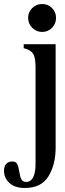

<svg xmlns="http://www.w3.org/2000/svg" viewBox="-95 -720 325 956"><path d="M-75 130Q-75 108 -64 96Q-53 84 -33 84Q-16 84 -9.5 96.5Q-3 109 1 135Q5 160 11.5 173Q18 186 36 186Q57 186 69.5 164Q82 142 82 94V-386Q82 -434 69.5 -453Q57 -472 23 -480V-500H96H182V16Q182 99 146.5 157.5Q111 216 28 216Q-20 216 -47.5 191.5Q-75 167 -75 130ZM45 -631Q45 -660 65.5 -680Q86 -700 115 -700Q144 -700 164 -680Q184 -660 184 -631Q184 -602 164 -581.5Q144 -561 115 -561Q86 -561 65.5 -581.5Q45 -602 45 -631Z"/></svg>

Font: RL Madena Variable
Style: Regular
Weight: 400
Designer: I Kadek Wantara Putra
Foundry: Roughlines ID
Version: Version 1.000;Glyphs 3.1.2 (3151)